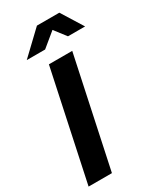

<svg xmlns="http://www.w3.org/2000/svg" viewBox="-228 -995 892 1069"><g transform="rotate(-30 218.0 -460.0)"><path d="M7 0ZM7 0 156 -700H306L157 0ZM326 -782 269 -856 179 -782H61L206 -920H350L436 -782Z"/></g></svg>

Font: Rosa Sans
Style: Bold Italic
Weight: 700
Italic angle: -12°
Designer: Pentagram / MCKL
Foundry: Pentagram / MCKL
Version: Version 1.005;September 16, 2019;FontCreator 11.5.0.2425 64-